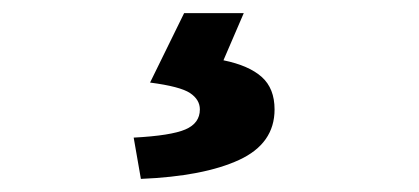

<svg xmlns="http://www.w3.org/2000/svg" viewBox="-20 -31 640 293"><path d="M195 242 184 179Q241 176 263 166.5Q285 157 285 136Q285 121 270 111Q255 101 209 95L261 -11H352L321 61Q360 69 379.5 86.5Q399 104 399 136Q399 188 345 213Q291 238 195 242Z"/></svg>

Font: Source Code Pro ExtraLight ExtraBold
Style: Regular
Weight: 800
Monospace: yes
Version: Version 1.018;hotconv 1.0.116;makeotfexe 2.5.65601